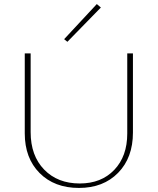

<svg xmlns="http://www.w3.org/2000/svg" viewBox="-20 -921 777 946"><path d="M312 -715 296 -728 457 -901 477 -884ZM369 5Q248 5 175 -68.5Q102 -142 102 -264V-658H131V-270Q131 -154 197.5 -85.5Q264 -17 373 -17Q479 -17 543 -84Q607 -151 607 -263V-658H635V-268Q635 -144 562 -69.5Q489 5 369 5Z"/></svg>

Font: EauTestInfant Extralight
Style: Regular
Weight: 250
Designer: Christian Thalmann (Catharsis Fonts)
Version: Version 0.001;PS 000.001;hotconv 1.0.88;makeotf.lib2.5.64775